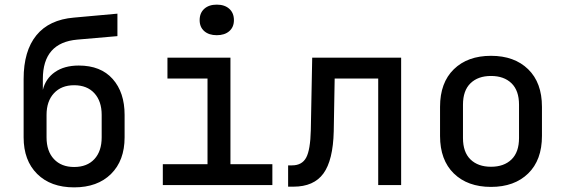

<svg xmlns="http://www.w3.org/2000/svg" viewBox="-20 -799 2440 829"><path d="M300 10Q199 10 140.5 -48Q82 -106 82 -206V-458Q82 -579 137 -646.5Q192 -714 299 -723L487 -740V-643L314 -628Q165 -615 165 -458V-411Q177 -460 217.5 -488Q258 -516 320 -516Q415 -516 466.5 -458Q518 -400 518 -303V-206Q518 -106 459.5 -48Q401 10 300 10ZM300 -78Q356 -78 387.5 -112Q419 -146 419 -206V-303Q419 -362 387.5 -396.5Q356 -431 300 -431Q245 -431 213 -396.5Q181 -362 181 -303V-206Q181 -146 213 -112Q245 -78 300 -78Z M683 0V-90H876V-460H703V-550H975V-90H1156V0ZM916 -647Q882 -647 862 -664.5Q842 -682 842 -712Q842 -743 862 -761Q882 -779 916 -779Q950 -779 970 -761Q990 -743 990 -712Q990 -682 970 -664.5Q950 -647 916 -647Z M1224 7V-85H1241Q1284 -85 1302 -118.5Q1320 -152 1322 -237L1328 -550H1712V0H1613V-460H1425L1421 -232Q1418 -107 1376.5 -50Q1335 7 1247 7Z M2100 8Q1999 8 1939.5 -50Q1880 -108 1880 -212V-338Q1880 -442 1939.5 -500Q1999 -558 2100 -558Q2201 -558 2260.5 -500Q2320 -442 2320 -338V-212Q2320 -108 2260.5 -50Q2201 8 2100 8ZM2100 -79Q2156 -79 2188.5 -110.5Q2221 -142 2221 -203V-347Q2221 -408 2188.5 -439.5Q2156 -471 2100 -471Q2044 -471 2011.5 -439.5Q1979 -408 1979 -347V-203Q1979 -142 2011.5 -110.5Q2044 -79 2100 -79Z"/></svg>

Font: JetBrainsMono NFM Medium
Style: Regular
Weight: 500
Monospace: yes
Designer: Philipp Nurullin, Konstantin Bulenkov
Foundry: JetBrains
Version: Version 2.304; ttfautohint (v1.8.4.7-5d5b);Nerd Fonts 3.3.0